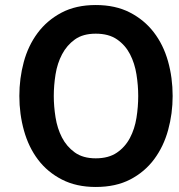

<svg xmlns="http://www.w3.org/2000/svg" viewBox="-20 -732 713 764"><path d="M361 12Q284 12 226.5 -17.5Q169 -47 131.5 -96.5Q94 -146 75.5 -212Q57 -278 57 -350Q57 -420 74.5 -485Q92 -550 129.5 -600.5Q167 -651 224.5 -681.5Q282 -712 361 -712Q439 -712 496.5 -682.5Q554 -653 592 -603.5Q630 -554 648.5 -488.5Q667 -423 667 -350Q667 -280 649 -214.5Q631 -149 593.5 -98.5Q556 -48 498.5 -18Q441 12 361 12ZM361 -102Q412 -102 445 -124.5Q478 -147 497 -183Q516 -219 523 -263Q530 -307 530 -350Q530 -392 523 -436Q516 -480 497.5 -516Q479 -552 446 -575Q413 -598 361 -598Q310 -598 278 -575Q246 -552 227 -516Q208 -480 201 -436Q194 -392 194 -350Q194 -309 201 -265Q208 -221 226.5 -185Q245 -149 277.5 -125.5Q310 -102 361 -102Z"/></svg>

Font: Afrihost Sans Med
Style: Regular
Weight: 500
Designer: Afrihost SP Pty Ltd
Version: Version 1.000